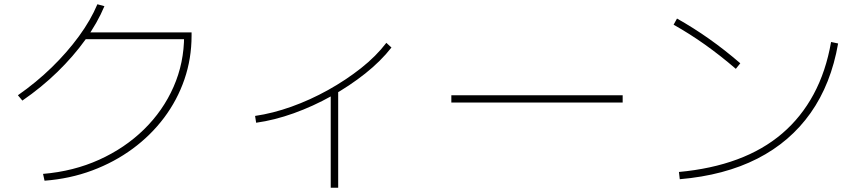

<svg xmlns="http://www.w3.org/2000/svg" viewBox="-20 -824 4040 901"><path d="M182 -8Q325 -20 445.5 -74.5Q566 -129 655.5 -216.5Q745 -304 794.5 -416.5Q844 -529 844 -657L860 -640H372V-672H879V-657Q879 -549 845.5 -451.5Q812 -354 750 -271.5Q688 -189 602.5 -126Q517 -63 412.5 -24Q308 15 189 24ZM64 -377Q150 -437 222.5 -507.5Q295 -578 350.5 -654Q406 -730 437 -804L470 -795Q437 -716 380.5 -637.5Q324 -559 249.5 -486.5Q175 -414 85 -352Z M1177 -280Q1260 -292 1348 -323.5Q1436 -355 1519.5 -401.5Q1603 -448 1674 -504Q1745 -560 1793 -623L1817 -601Q1767 -537 1694 -479Q1621 -421 1535 -373Q1449 -325 1358.5 -292.5Q1268 -260 1182 -248ZM1532 57V-400H1567V57Z M2098 -343V-377H2902V-343Z M3166 -17Q3318 -31 3439.5 -76Q3561 -121 3650.5 -197.5Q3740 -274 3798 -381.5Q3856 -489 3880 -627L3913 -620Q3880 -430 3784 -294Q3688 -158 3534 -79.5Q3380 -1 3170 17ZM3433 -501Q3361 -563 3288.5 -614.5Q3216 -666 3141 -708L3157 -737Q3235 -693 3308 -641.5Q3381 -590 3454 -527Z"/></svg>

Font: M PLUS 2 ExtraLight
Style: Regular
Weight: 250
Designer: Coji Morishita
Foundry: UNDERFOREST DESIGN
Version: Version 1.001